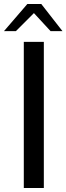

<svg xmlns="http://www.w3.org/2000/svg" viewBox="-47 -948 335 968"><path d="M73 0V-737H174V0ZM-27 -791 91 -928H161L268 -791H208L124 -882L33 -791Z"/></svg>

Font: Exo Thin Medium
Style: Regular
Weight: 500
Version: Version 2.000